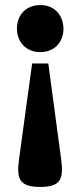

<svg xmlns="http://www.w3.org/2000/svg" viewBox="-20 -522 318 759"><path d="M47 -409C47 -355 84 -316 139 -316C195 -316 231 -355 231 -409C229 -464 195 -502 139 -502C84 -502 47 -464 47 -409ZM56 102C45 181 52 217 139 217C225 217 232 181 221 102L171 -271H107Z"/></svg>

Font: Heuristica
Style: Bold
Weight: 700
Version: Version 1.0.1